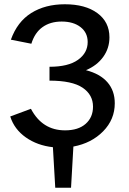

<svg xmlns="http://www.w3.org/2000/svg" viewBox="-20 -685 605 900"><path d="M324 2 313 195H239L228 5Q155 -3 101 -41Q47 -79 28 -139L125 -175Q178 -74 285 -74Q347 -74 381.5 -104.5Q416 -135 416 -185Q416 -241 367 -274Q318 -307 212 -307V-372Q300 -372 345.5 -404.5Q391 -437 391 -488Q391 -532 357.5 -558Q324 -584 269 -584Q216 -584 179.5 -558Q143 -532 127 -480L31 -499Q61 -583 126.5 -624Q192 -665 284 -665Q380 -665 436.5 -623.5Q493 -582 493 -510Q493 -459 464 -418.5Q435 -378 383 -356Q449 -339 483.5 -299.5Q518 -260 518 -201Q518 -125 463.5 -69.5Q409 -14 324 2Z"/></svg>

Font: Ysabeau SC Semibold
Style: Regular
Weight: 600
Designer: Christian Thalmann (Catharsis Fonts)
Version: Version 0.003